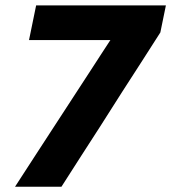

<svg xmlns="http://www.w3.org/2000/svg" viewBox="-20 -708 649 728"><path d="M37 0Q78.5 -64 119.2 -126.8Q160 -189.5 201 -252.5L326 -444.5Q344.5 -473 362.5 -500.8Q380.5 -528.5 398.5 -556H90L117 -687.5H609L588 -585Q551.5 -528 515.8 -472.2Q480 -416.5 442.5 -358.5L359.5 -228Q323 -172 286.5 -114.8Q250 -57.5 213 0Z"/></svg>

Font: Commissioner
Style: Bold Italic
Weight: 700
Italic angle: -12°
Designer: Kostas Bartsokas
Foundry: Kostas Bartsokas
Version: Version 1.000; ttfautohint (v1.8.3)